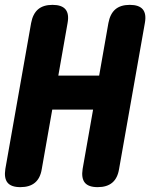

<svg xmlns="http://www.w3.org/2000/svg" viewBox="-25 -760 645 790"><path d="M358 -309H190L147 -65Q141 -27 119 -8.5Q97 10 59 10Q21 10 6 -8.5Q-9 -27 -3 -65L103 -665Q110 -703 131.5 -721.5Q153 -740 191 -740Q229 -740 244.5 -721.5Q260 -703 253 -665L215 -449H383L421 -665Q428 -703 449.5 -721.5Q471 -740 509 -740Q547 -740 562.5 -721.5Q578 -703 571 -665L465 -65Q459 -27 437 -8.5Q415 10 377 10Q339 10 324 -8.5Q309 -27 315 -65Z"/></svg>

Font: Maple Mono ExtraBold
Style: Italic
Weight: 800
Italic angle: -10°
Monospace: yes
Designer: subframe7536
Version: Version 7.200